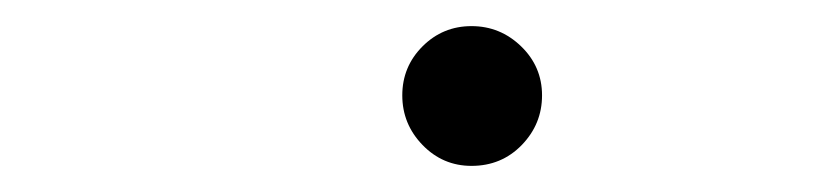

<svg xmlns="http://www.w3.org/2000/svg" viewBox="-20 -401 640 147"><path d="M395 -328Q395 -306 379.5 -290Q364 -274 341 -274Q319 -274 303.5 -290Q288 -306 288 -328Q288 -350 303.5 -365.5Q319 -381 341 -381Q363 -381 379 -365.5Q395 -350 395 -328Z"/></svg>

Font: lipipragatuchhi
Style: Regular
Weight: 400
Designer: Abhinash Majhi
Version: Version 1.000